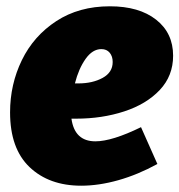

<svg xmlns="http://www.w3.org/2000/svg" viewBox="-20 -575 570 610"><path d="M222 -198H207Q217 -126 283 -126Q336 -126 428 -171L480 -54Q418 -20 356 -2.5Q294 15 238 15Q136 15 74 -44Q12 -103 12 -218Q12 -307 49.5 -384Q87 -461 159 -508Q231 -555 329 -555Q422 -555 476 -512.5Q530 -470 530 -398Q530 -334 487.5 -289Q445 -244 374.5 -221Q304 -198 222 -198ZM218 -310H229Q274 -310 306 -327.5Q338 -345 338 -378Q338 -396 328.5 -407.5Q319 -419 302 -419Q274 -419 252 -388Q230 -357 218 -310Z"/></svg>

Font: Bitter Pro Black
Style: Italic
Weight: 900
Italic angle: -9°
Designer: Sol Matas, and Bitter project Authors
Foundry: Sol Matas
Version: Version 1.010